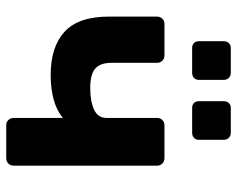

<svg xmlns="http://www.w3.org/2000/svg" viewBox="-94 -684 778 631"><g transform="rotate(90 295.5 -369.0)"><path d="M392 0Q382 0 375 -7Q368 -14 368 -25V-186Q344 -166 308 -156Q272 -146 227 -146Q135 -146 85 -191.5Q35 -237 35 -338V-495Q35 -506 42 -513Q49 -520 59 -520H163Q173 -520 180 -513Q187 -506 187 -495V-346Q187 -308 206.5 -292Q226 -276 270 -276Q313 -276 340.5 -288.5Q368 -301 368 -329V-495Q368 -506 375 -513Q382 -520 392 -520H500Q511 -520 518 -513Q525 -506 525 -495V-25Q525 -14 518 -7Q511 0 500 0ZM335 -611Q325 -611 319 -617Q313 -623 313 -633V-715Q313 -725 319 -731.5Q325 -738 335 -738H417Q427 -738 433.5 -731.5Q440 -725 440 -715V-633Q440 -623 433.5 -617Q427 -611 417 -611ZM138 -611Q128 -611 122 -617Q116 -623 116 -633V-715Q116 -725 122 -731.5Q128 -738 138 -738H220Q230 -738 236.5 -731.5Q243 -725 243 -715V-633Q243 -623 236.5 -617Q230 -611 220 -611Z"/></g></svg>

Font: Rubik SemiBold
Style: Regular
Weight: 600
Designer: Hubert and Fischer
Foundry: Hubert and Fischer
Version: Version 2.300;gftools[0.9.30]